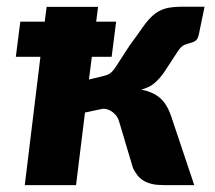

<svg xmlns="http://www.w3.org/2000/svg" viewBox="-20 -538 625 558"><path d="M355.5 -404Q379 -436 394.2 -458Q409.5 -480 424.8 -493.5Q440 -507 459.2 -512.8Q478.5 -518.5 510.5 -518.5H574.5L558.5 -441Q555.5 -425 549.2 -420.2Q543 -415.5 534.8 -413.5Q526.5 -411.5 516.8 -407.8Q507 -404 497.5 -390L458 -329.5Q450.5 -318.5 443 -310.2Q435.5 -302 427.8 -295.5Q420 -289 410.8 -284.8Q401.5 -280.5 390.5 -277.5Q424.5 -271 444.8 -253.5Q465 -236 477 -201.5L544.5 0H456Q436.5 0 422.2 -3.2Q408 -6.5 397.5 -12.8Q387 -19 379.8 -28.2Q372.5 -37.5 366.5 -49.5L327 -182Q323 -199.5 309.2 -210.8Q295.5 -222 279.5 -222L227 -211L201 0H52L97.5 -373H26L39 -475H110L115.5 -518H265L259.5 -475H317.5L304.5 -373H247L238.5 -307L270.5 -314.5Q280 -316.5 286.2 -318.5Q292.5 -320.5 297.2 -323.2Q302 -326 306 -330.2Q310 -334.5 315 -341.5Z"/></svg>

Font: Lato Black
Style: Italic
Weight: 900
Italic angle: -7°
Designer: Lukasz Dziedzic
Foundry: tyPoland Lukasz Dziedzic
Version: Version 2.007; 2014-02-27